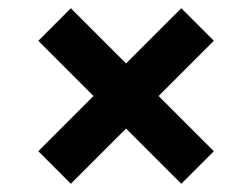

<svg xmlns="http://www.w3.org/2000/svg" viewBox="-20 -583 612 466"><path d="M152 -137 286 -271 420 -137 499 -216 365 -350 499 -484 420 -563 286 -429 152 -563 73 -484 207 -350 73 -216Z"/></svg>

Font: Finlandica SemiBold
Style: Regular
Weight: 600
Designer: Niklas Ekholm, Juho Hiilivirta, Jaakko Suomalainen
Foundry: Helsinki Type Studio
Version: Version 2.000;Glyphs 3.2 (3202)